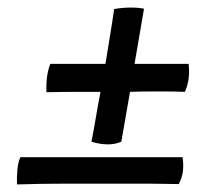

<svg xmlns="http://www.w3.org/2000/svg" viewBox="-20 -528 590 508"><path d="M222 -153Q229 -189 234.5 -222Q240 -255 246 -285Q218 -285 183 -285Q148 -285 103 -284Q101 -328 113 -359H259Q266 -403 272 -439Q278 -475 282 -504Q304 -508 325.5 -508Q347 -508 361 -505L336 -359H479Q484 -317 469 -285Q440 -286 419.5 -286Q399 -286 377.5 -286Q356 -286 324 -285L301 -153Q269 -139 222 -153ZM25 -40Q24 -56 26 -78.5Q28 -101 34 -112H463Q466 -93 464 -75.5Q462 -58 453 -41Q408 -42 379 -42Q350 -42 322.5 -42Q295 -42 253 -42Q192 -42 140.5 -42Q89 -42 25 -40Z"/></svg>

Font: Vollkorn ExtraBold
Style: Italic
Weight: 800
Italic angle: -11°
Designer: Friedrich Althausen
Foundry: Friedrich Althausen
Version: Version 5.000; ttfautohint (v1.8.3)